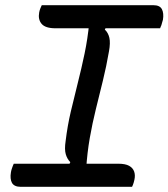

<svg xmlns="http://www.w3.org/2000/svg" viewBox="-20 -720 649 740"><path d="M312 -67 236 -64 251 -95Q239 -107 233.5 -125.5Q228 -144 233 -177Q240 -235 253 -290.5Q266 -346 280 -401Q294 -456 306 -513.5Q318 -571 324 -633L400 -637L384 -606Q397 -594 401.5 -574.5Q406 -555 400 -522Q390 -464 376.5 -409Q363 -354 349.5 -299.5Q336 -245 326 -188Q316 -131 312 -67ZM489 0H59Q47 0 38.5 -4Q30 -8 26 -15.5Q22 -23 21 -33Q20 -43 22 -55Q23 -62 25 -68Q27 -74 29 -79.5Q31 -85 33 -89H436Q463 -89 477.5 -81Q492 -73 497 -59Q502 -45 498 -27Q497 -22 495.5 -17Q494 -12 492.5 -8Q491 -4 489 0ZM141 -700H571Q596 -700 604 -684.5Q612 -669 608 -644Q607 -640 605.5 -635.5Q604 -631 603 -626.5Q602 -622 600 -618.5Q598 -615 597 -611H194Q155 -611 140.5 -628Q126 -645 131 -672Q132 -677 133 -680.5Q134 -684 135.5 -687.5Q137 -691 138.5 -694.5Q140 -698 141 -700Z"/></svg>

Font: Rec Mono Duotone
Style: Italic
Weight: 400
Italic angle: -10°
Monospace: yes
Version: Version 1.085; ttfautohint (v1.8.4.7-5d5b)